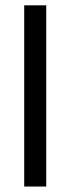

<svg xmlns="http://www.w3.org/2000/svg" viewBox="-20 -682 258 702"><path d="M68.5 0V-662.5H149V0Z"/></svg>

Font: Anek Telugu
Style: Regular
Weight: 400
Designer: Omkar Bhoir (Telugu), Yesha Goshar (Latin)
Foundry: Ek Type
Version: Version 1.003